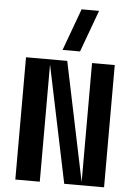

<svg xmlns="http://www.w3.org/2000/svg" viewBox="-64 -1048 768 1095"><g transform="rotate(5 320.0 -500.0)"><path d="M346 0H574V-700H444V-19L302 -700H66V0H206V-671ZM270 -760H370L458 -1000H358Z"/></g></svg>

Font: Tanklager Original
Style: Regular
Weight: 400
Designer: Ariel Martín Pérez
Foundry: Tunera Type Foundry
Version: Version 1.000;Glyphs 3.3 (3310)